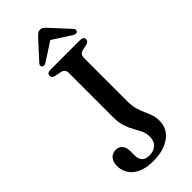

<svg xmlns="http://www.w3.org/2000/svg" viewBox="-283 -934 996 996"><g transform="rotate(-45 215.0 -436.0)"><path d="M357.5 -112.5Q357.5 -55 310.8 -20.8Q264 13.5 187.5 13.5Q114 13.5 74.5 -18.8Q35 -51 35 -103Q35 -131.5 49.8 -149Q64.5 -166.5 90.5 -166.5Q111.5 -166.5 125 -151.5Q138.5 -136.5 138.5 -110.5V-78.5Q138.5 -52 151 -36.8Q163.5 -21.5 194 -21.5Q224.5 -21.5 244 -39Q263.5 -56.5 263.5 -90.5Q263.5 -114.5 254 -134.5Q244.5 -154.5 232 -176.2Q219.5 -198 209.8 -226.2Q200 -254.5 200 -295V-622Q200 -647 174.5 -652.5L138.5 -659.5Q119 -664.5 119 -680Q119 -699.5 142.5 -699.5H363Q387 -699.5 387 -680.5Q387 -665.5 368 -659.5L336 -653Q310.5 -646 310.5 -622.5V-303Q310.5 -268.5 317.5 -243.8Q324.5 -219 333.8 -199Q343 -179 350.2 -158.8Q357.5 -138.5 357.5 -112.5ZM152.5 -744Q136 -733.5 126 -741.5Q122 -745 121.8 -751.5Q121.5 -758 128 -765L218 -863.5Q227.5 -873.5 234.8 -879.2Q242 -885 253 -885Q264 -885 271.2 -879.2Q278.5 -873.5 287.5 -863.5L378.5 -765Q384.5 -758 384.2 -751.5Q384 -745 380 -741.5Q370 -733.5 353.5 -744L253 -809Z"/></g></svg>

Font: Fraunces 72pt Soft
Style: Regular
Weight: 400
Version: Version 1.000;[b76b70a41]